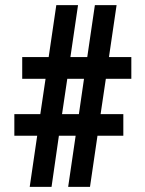

<svg xmlns="http://www.w3.org/2000/svg" viewBox="-20 -731 567 751"><path d="M275.9 -200.2H210.4L181.6 0H96.2L125.5 -200.2H36.1V-284.7H137.7L158.2 -422.9H66.9V-507.8H170.4L200.2 -710.9H285.2L255.4 -507.8H321.3L351.1 -710.9H436L406.2 -507.8H493.7V-422.9H394L373.5 -284.7H462.4V-200.2H361.3L332 0H246.6ZM222.7 -284.7H288.6L308.6 -422.9H243.2Z"/></svg>

Font: Roboto Condensed
Style: Bold
Weight: 700
Designer: Google
Version: Version 2.134; 2016